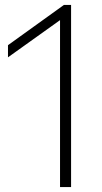

<svg xmlns="http://www.w3.org/2000/svg" viewBox="-20 -762 414 782"><path d="M240.5 -742H269.5V0H224.5V-680L12.5 -528.5V-578Z"/></svg>

Font: Encode Sans Semi Expanded ExLight
Style: Regular
Weight: 275
Width: 6
Designer: Multiple Designers
Foundry: Impallari Type
Version: Version 2.000